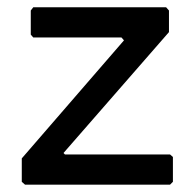

<svg xmlns="http://www.w3.org/2000/svg" viewBox="-20 -506 528 521"><path d="M70.3 -486.3H430.7L438.5 -477.5V-418.9L152.3 -90.8L156.2 -86.9H441.4L449.2 -80.1V-12.7L441.4 -4.9H47.9L39.1 -12.7V-76.2L316.4 -396.5L309.6 -404.3H70.3L63.5 -412.1V-477.5Z"/></svg>

Font: LaylaRuqaa
Style: Regular
Weight: 400
Version: Version 2.0